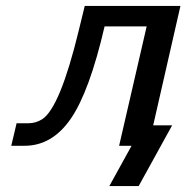

<svg xmlns="http://www.w3.org/2000/svg" viewBox="-20 -492 629 648"><path d="M18 0 36 -76H76Q101 -76 123 -90Q183 -130 246 -390L266 -472H589L497 -69H561L448 136H349L424 0H382L475 -403H333Q282 -183 219 -91.5Q156 0 63 0Z"/></svg>

Font: Coval
Style: Medium Italic
Weight: 500
Foundry: Context Ltd
Version: Version 001.000